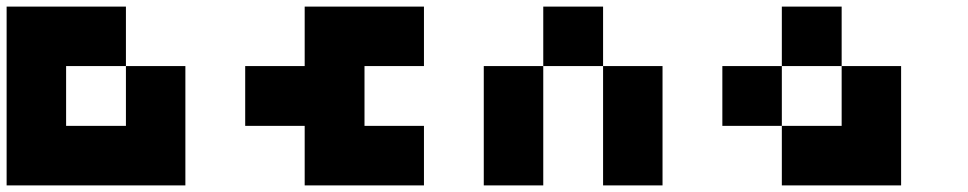

<svg xmlns="http://www.w3.org/2000/svg" viewBox="-20 -560 2923 580"><path d="M360.4 -179.7Q360.4 -240.2 360.4 -360.4Q419.9 -360.4 540 -360.4Q540 -299.8 540 -179.7Q540 -120.1 540 0Q419.9 0 179.7 0Q120.1 0 0 0Q0 -120.1 0 -360.4Q0 -419.9 0 -540Q120.1 -540 360.4 -540Q360.4 -480.5 360.4 -360.4Q299.8 -360.4 179.7 -360.4Q179.7 -299.8 179.7 -179.7Q240.2 -179.7 360.4 -179.7Z M900.4 -179.7Q840.8 -179.7 720.7 -179.7Q720.7 -240.2 720.7 -360.4Q780.3 -360.4 900.4 -360.4Q900.4 -419.9 900.4 -540Q1020.5 -540 1260.7 -540Q1260.7 -480.5 1260.7 -360.4Q1201.2 -360.4 1081.1 -360.4Q1081.1 -299.8 1081.1 -179.7Q1140.6 -179.7 1260.7 -179.7Q1260.7 -120.1 1260.7 0Q1140.6 0 900.4 0Q900.4 -59.6 900.4 -179.7Z M1441.4 -360.4Q1501 -360.4 1621.1 -360.4Q1621.1 -240.2 1621.1 0Q1561.5 0 1441.4 0Q1441.4 -120.1 1441.4 -360.4ZM1621.1 -540Q1681.6 -540 1801.8 -540Q1801.8 -480.5 1801.8 -360.4Q1741.2 -360.4 1621.1 -360.4Q1621.1 -419.9 1621.1 -540ZM1801.8 -360.4Q1861.3 -360.4 1981.4 -360.4Q1981.4 -240.2 1981.4 0Q1921.9 0 1801.8 0Q1801.8 -120.1 1801.8 -360.4Z M2522.5 -179.7Q2522.5 -240.2 2522.5 -360.4Q2582 -360.4 2702.1 -360.4Q2702.1 -299.8 2702.1 -179.7Q2702.1 -120.1 2702.1 0Q2582 0 2341.8 0Q2341.8 -59.6 2341.8 -179.7Q2402.3 -179.7 2522.5 -179.7ZM2162.1 -360.4Q2221.7 -360.4 2341.8 -360.4Q2341.8 -299.8 2341.8 -179.7Q2282.2 -179.7 2162.1 -179.7Q2162.1 -240.2 2162.1 -360.4ZM2341.8 -540Q2402.3 -540 2522.5 -540Q2522.5 -480.5 2522.5 -360.4Q2461.9 -360.4 2341.8 -360.4Q2341.8 -419.9 2341.8 -540Z"/></svg>

Font: Pixelfont
Style: 5 px
Weight: 400
Designer: Eugene Lysy
Version: Version 1.0.2 (beta)